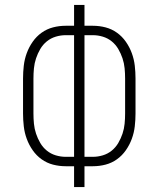

<svg xmlns="http://www.w3.org/2000/svg" viewBox="-20 -755 640 775"><path d="M279 0V-84H245Q219 -84 194 -90.5Q169 -97 148 -112Q127 -127 112 -148.5Q97 -170 88 -194.5Q79 -219 76 -245Q73 -271 73 -297V-438Q73 -464 76 -490Q79 -516 88 -540.5Q97 -565 112 -586.5Q127 -608 148 -623Q169 -638 194 -644.5Q219 -651 245 -651H279V-735H321V-651H355Q381 -651 406 -644.5Q431 -638 452 -623Q473 -608 488 -586.5Q503 -565 512 -540.5Q521 -516 524 -490Q527 -464 527 -438V-297Q527 -271 524 -245Q521 -219 512 -194.5Q503 -170 488 -148.5Q473 -127 452 -112Q431 -97 406 -90.5Q381 -84 355 -84H321V0ZM279 -122V-613H245Q225 -613 205 -607Q185 -601 169 -588Q153 -575 142.5 -557Q132 -539 125.5 -519.5Q119 -500 117 -479.5Q115 -459 115 -438V-297Q115 -276 117 -255.5Q119 -235 125.5 -215.5Q132 -196 142.5 -178Q153 -160 169 -147Q185 -134 205 -128Q225 -122 245 -122ZM321 -122H355Q375 -122 395 -128Q415 -134 431 -147Q447 -160 457.5 -178Q468 -196 474.5 -215.5Q481 -235 483 -255.5Q485 -276 485 -297V-438Q485 -459 483 -479.5Q481 -500 474.5 -519.5Q468 -539 457.5 -557Q447 -575 431 -588Q415 -601 395 -607Q375 -613 355 -613H321Z"/></svg>

Font: Iosevka Extralight Extended
Style: Regular
Weight: 200
Width: 7
Monospace: yes
Designer: Belleve Invis
Foundry: Belleve Invis
Version: Version 32.5.0; ttfautohint (v1.8.4)